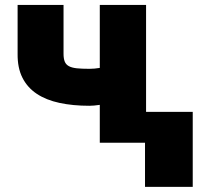

<svg xmlns="http://www.w3.org/2000/svg" viewBox="-20 -565 803 760"><path d="M742.9 174.7H554V0H375V-149.9Q362.6 -148.1 352.3 -147.2Q342 -146.3 333.8 -146.3Q268.1 -146.3 215.4 -157.7Q162.6 -169 125.5 -193.7Q88.4 -218.4 68.7 -257.5Q49 -296.5 49.7 -352.3V-545.5H231.5V-352.3Q231.5 -333.1 236.2 -321.4Q240.8 -309.7 252.3 -303.3Q263.8 -296.9 283.6 -294.7Q303.3 -292.6 333.8 -292.6Q343.8 -292.6 354 -293.5Q364.3 -294.4 375 -296.2V-545.5H558.2V-122.2H742.9Z"/></svg>

Font: Linik Sans Black
Style: Regular
Weight: 900
Designer: Fonts by Rasmus Andersson / Changes by Cristiano Sobral with parts from Marc Monis
Foundry: rsms
Version: Version 3.020; ttfautohint (v1.6)